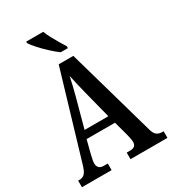

<svg xmlns="http://www.w3.org/2000/svg" viewBox="-220 -1046 1040 1161"><g transform="rotate(-30 300.0 -465.5)"><path d="M3 0V-46H14Q35 -46 49.5 -60.5Q64 -75 77 -122L253 -714H355L530 -98Q538 -69 552.5 -57.5Q567 -46 592 -46H600V0H342V-46H366Q408 -46 408 -83Q408 -94 404.5 -110Q401 -126 398 -139L371 -238H173L150 -149Q148 -137 143.5 -119.5Q139 -102 139 -88Q139 -69 149 -57.5Q159 -46 182 -46H210V0ZM190 -292H356L307 -483Q297 -523 289 -557Q281 -591 275 -620Q269 -591 261 -558Q253 -525 244 -491ZM300 -771Q275 -789 244 -817.5Q213 -846 187 -875Q161 -904 151 -921V-931H270Q278 -909 292.5 -882Q307 -855 322.5 -829Q338 -803 350 -784V-771Z"/></g></svg>

Font: Noto Serif Devanagari ExtraCondensed SemiBold
Style: Regular
Weight: 600
Width: 2
Designer: Universal Thirst, Indian Type Foundry and the Monotype Design Team
Foundry: Monotype Imaging Inc.
Version: Version 2.004; ttfautohint (v1.8.4.7-5d5b)